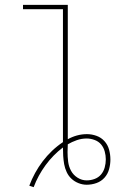

<svg xmlns="http://www.w3.org/2000/svg" viewBox="-20 -755 540 793"><path d="M119 18 101 12Q111 -15 125 -40.5Q139 -66 156.5 -89Q174 -112 195 -132Q216 -152 240 -168Q240 -170 240 -171.5Q240 -173 240 -175V-717H75V-735H260V-180Q278 -190 298 -195.5Q318 -201 339 -201Q359 -201 378.5 -194Q398 -187 411.5 -172Q425 -157 430.5 -137Q436 -117 436 -96Q436 -76 430.5 -56Q425 -36 411.5 -21Q398 -6 378.5 1Q359 8 338 8Q321 8 304.5 1.5Q288 -5 275.5 -16.5Q263 -28 255.5 -44Q248 -60 245 -77Q242 -94 241 -111Q240 -128 240 -146Q199 -115 168 -72.5Q137 -30 119 18ZM338 -10Q355 -10 371 -16Q387 -22 397.5 -34.5Q408 -47 412.5 -63.5Q417 -80 417 -97Q417 -113 412.5 -129.5Q408 -146 397.5 -158.5Q387 -171 370.5 -177Q354 -183 338 -183Q317 -183 297 -176Q277 -169 260 -159Q260 -151 259.5 -143Q259 -135 259 -127Q259 -107 261.5 -87Q264 -67 273.5 -49.5Q283 -32 300.5 -21Q318 -10 338 -10Z"/></svg>

Font: Zed Mono Thin
Style: Regular
Weight: 100
Monospace: yes
Designer: Belleve Invis
Foundry: Belleve Invis
Version: Version 1.0.0; ttfautohint (v1.8.4)